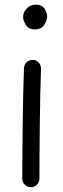

<svg xmlns="http://www.w3.org/2000/svg" viewBox="-20 -768 272 825"><path d="M79.1 -694.8C79.1 -685.5 83 -674.8 90.8 -661.6C98.1 -648.4 111.8 -641.6 131.3 -641.6C147.5 -641.6 160.2 -647.9 169.4 -660.6C178.2 -672.9 182.6 -685.5 182.6 -698.2C182.6 -707.5 178.7 -718.3 171.4 -730.5C164.1 -742.2 151.4 -748 133.8 -748C118.2 -748 105 -742.7 94.7 -731.4C84.5 -720.2 79.1 -708 79.1 -694.8ZM121.6 -510.7H120.1C101.1 -510.7 84.5 -496.1 83 -476.1C78.1 -360.8 75.7 -101.6 75.7 0C75.7 20 92.3 36.6 112.3 36.6C133.3 36.6 149.4 20 149.4 0C149.4 -100.6 151.4 -360.8 156.2 -472.2V-473.6C156.2 -493.2 141.6 -510.3 121.6 -510.7Z"/></svg>

Font: Mikhak
Style: Regular
Weight: 400
Designer: Amin Abedi
Version: Version 3.2